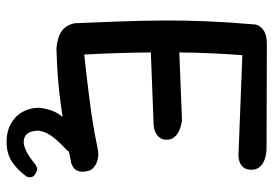

<svg xmlns="http://www.w3.org/2000/svg" viewBox="-146 -548 847 595"><g transform="rotate(90 277.5 -250.5)"><path d="M130 -2Q107 -4 92 -10Q77 -16 69 -24.5Q61 -33 57 -42.5Q53 -52 52 -59Q49 -131 46.5 -198Q44 -265 43.5 -331Q43 -397 46 -468Q49 -539 56 -619Q59 -633 73.5 -643.5Q88 -654 116 -654L443 -653Q443 -653 449 -652.5Q455 -652 464.5 -650Q474 -648 483.5 -643Q493 -638 499.5 -629Q506 -620 506 -606Q506 -591 499.5 -582.5Q493 -574 484.5 -570.5Q476 -567 469 -566.5Q462 -566 462 -566L151 -578Q147 -526 145 -478Q143 -430 142.5 -383.5Q142 -337 142.5 -290.5Q143 -244 144.5 -194Q146 -144 149 -88Q187 -92 220 -96Q253 -100 281.5 -103.5Q310 -107 337 -111Q364 -115 391.5 -120Q419 -125 448 -131Q448 -131 453.5 -131.5Q459 -132 467 -131Q475 -130 484 -126.5Q493 -123 500.5 -116Q508 -109 510 -98Q514 -83 511 -72.5Q508 -62 502 -57Q496 -52 491 -50Q486 -48 486 -48Q438 -38 394.5 -30Q351 -22 308 -16Q265 -10 221.5 -6.5Q178 -3 130 -2ZM78 -292 74 -380 353 -391Q353 -391 359 -390Q365 -389 374 -386.5Q383 -384 392 -378.5Q401 -373 407 -364.5Q413 -356 413 -343Q413 -329 405.5 -320.5Q398 -312 388.5 -308Q379 -304 371.5 -303.5Q364 -303 364 -303ZM432 152Q394 155 367 141Q340 127 327 103.5Q314 80 314 54Q315 37 321.5 16Q328 -5 347.5 -27.5Q367 -50 403 -69Q403 -69 410.5 -72Q418 -75 428.5 -75.5Q439 -76 446 -68Q453 -63 454 -56.5Q455 -50 452.5 -45Q450 -40 447.5 -37Q445 -34 445 -34Q421 -12 405 8.5Q389 29 385 52Q385 68 389 79Q393 90 403 95.5Q413 101 428 99Q449 93 463.5 83Q478 73 490 63Q490 63 498 59Q506 55 518 63Q527 68 528.5 74.5Q530 81 528.5 86Q527 91 527 91Q507 118 484 134Q461 150 432 152Z"/></g></svg>

Font: Sour Gummy
Style: Regular
Weight: 400
Designer: Stefie Justprince
Foundry: Eifetstype
Version: Version 1.000